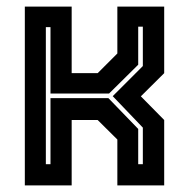

<svg xmlns="http://www.w3.org/2000/svg" viewBox="-20 -560 571 580"><path d="M55 0V-540H196.5V-339H275L334.5 -398.5V-540H476V-339L405.5 -269L476 -197.5V0H334.5V-138.5L275 -197.5H196.5V0ZM118.5 -64H132.5V-263.5H307.5L397.5 -170.5V-64H411.5V-174.5L320.5 -269.5L411.5 -360.5V-479.5H397.5V-364.5L309.5 -277.5H132.5V-478H118.5Z"/></svg>

Font: Tourney Condensed Regular
Style: Bold
Weight: 700
Width: 3
Designer: Tyler Finck
Foundry: Etcetera Type Co
Version: Version 1.010; ttfautohint (v1.8.3)